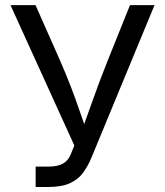

<svg xmlns="http://www.w3.org/2000/svg" viewBox="-20 -748 660 768"><path d="M122.6 0V-81.5H172.9Q209 -81.5 230.7 -93Q252.4 -104.5 263.2 -131.3L277.3 -166L22 -727.5H122.1L218.3 -510.3Q243.2 -453.6 262 -404.8Q280.8 -356 296.6 -309.8Q312.5 -263.7 329.6 -214.8H303.7Q327.6 -281.2 352.8 -352.3Q377.9 -423.3 412.6 -510.3L500 -727.5H598.1L346.7 -119.6Q332.5 -85 313 -57.9Q293.5 -30.8 260.3 -15.4Q227.1 0 171.4 0Z"/></svg>

Font: Inter 18pt
Style: Regular
Weight: 400
Designer: Rasmus Andersson
Foundry: rsms
Version: Version 4.001;git-66647c0bb